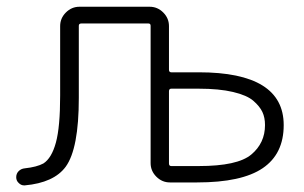

<svg xmlns="http://www.w3.org/2000/svg" viewBox="-20 -565 905 572"><path d="M490.2 -300.8Q483.4 -300.8 483.4 -293V-78.1Q483.4 -70.3 490.2 -70.3H572.3Q687.5 -70.3 728.5 -104.5Q769.5 -138.7 769.5 -192.4Q769.5 -214.8 761.7 -231.4Q753.9 -248 734.9 -264.6Q715.8 -281.2 674.3 -291Q632.8 -300.8 572.3 -300.8ZM159.2 -487.3Q159.2 -510.7 176.3 -527.8Q193.4 -544.9 216.8 -544.9H425.8Q449.2 -544.9 466.3 -527.8Q483.4 -510.7 483.4 -487.3V-357.4Q483.4 -349.6 490.2 -349.6H572.3Q825.2 -349.6 825.2 -192.4Q825.2 -106.4 762.7 -64Q700.2 -21.5 567.4 -21.5H486.3Q462.9 -21.5 445.8 -38.6Q428.7 -55.7 428.7 -79.1V-488.3Q428.7 -495.1 421.9 -495.1H222.7Q214.8 -495.1 214.8 -488.3V-273.4Q214.8 -122.1 175.8 -68.4Q140.6 -20.5 53.7 -12.7Q52.7 -12.7 51.8 -12.7Q43 -12.7 36.1 -19.5Q28.3 -26.4 28.3 -37.1Q28.3 -47.9 35.6 -55.2Q43 -62.5 53.7 -63.5Q89.8 -67.4 109.4 -78.1Q133.8 -93.8 146.5 -140.1Q159.2 -186.5 159.2 -280.3Z"/></svg>

Font: irohamaru Light
Style: Regular
Weight: 200
Designer: [Source Han Sans]
Ryoko NISHIZUKA  (kana & ideographs); Paul D. Hunt (Latin, Greek & Cyrillic); Wenlong ZHANG  (bopomofo
Version: Version 1.01